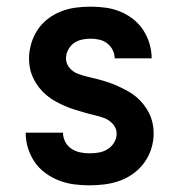

<svg xmlns="http://www.w3.org/2000/svg" viewBox="-20 -548 540 576"><path d="M248 8Q225 8 202 5Q179 2 157 -6.5Q135 -15 116 -29Q97 -43 84 -62Q71 -81 64 -103.5Q57 -126 57 -150H169Q169 -136 175.5 -123Q182 -110 194 -102Q206 -94 220 -91Q234 -88 248 -88Q263 -88 277 -90.5Q291 -93 303 -100.5Q315 -108 322.5 -120.5Q330 -133 330 -147Q330 -163 319 -175.5Q308 -188 293.5 -193.5Q279 -199 263.5 -202.5Q248 -206 233 -210.5Q218 -215 203 -219.5Q188 -224 173.5 -230.5Q159 -237 145.5 -244.5Q132 -252 120 -262Q108 -272 98 -284.5Q88 -297 81 -311Q74 -325 70.5 -340.5Q67 -356 67 -372Q67 -394 73.5 -416.5Q80 -439 92.5 -458Q105 -477 123 -491Q141 -505 162.5 -513.5Q184 -522 206.5 -525Q229 -528 252 -528Q274 -528 296.5 -525Q319 -522 340 -513.5Q361 -505 379 -491Q397 -477 409.5 -458Q422 -439 428.5 -417Q435 -395 435 -373H324Q324 -386 318 -398Q312 -410 301.5 -418Q291 -426 278 -429Q265 -432 252 -432Q238 -432 225 -429Q212 -426 201.5 -418.5Q191 -411 184.5 -398.5Q178 -386 178 -373Q178 -357 188.5 -344.5Q199 -332 214 -326.5Q229 -321 244 -317.5Q259 -314 274.5 -310Q290 -306 305 -301Q320 -296 334 -289.5Q348 -283 362 -275.5Q376 -268 388 -258Q400 -248 410 -235.5Q420 -223 427 -209Q434 -195 437.5 -179.5Q441 -164 441 -149Q441 -125 434 -102.5Q427 -80 413.5 -61Q400 -42 381 -28Q362 -14 340 -6Q318 2 295 5Q272 8 248 8Z"/></svg>

Font: Iosevka Julsh Curly
Style: Bold
Weight: 700
Designer: Belleve Invis
Foundry: Belleve Invis
Version: Version 15.0.2; ttfautohint (v1.8.4)